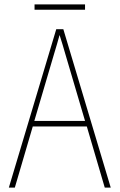

<svg xmlns="http://www.w3.org/2000/svg" viewBox="-20 -847 540 867"><path d="M364 -803V-827H136V-803ZM224 -603Q231 -626 237 -646.5Q243 -667 249 -689Q257 -664 263 -644Q269 -624 275 -603L364 -301H135ZM453 0H480L266 -715H234L20 0H47L128 -276H372Z"/></svg>

Font: Noto Sans Mono UI Condensed Thin
Style: Regular
Weight: 250
Width: 3
Designer: Monotype Design team
Foundry: Monotype Imaging Inc.
Version: 1.000